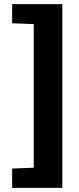

<svg xmlns="http://www.w3.org/2000/svg" viewBox="-20 -763 385 933"><path d="M39 150V56L144 52V-646L39 -650V-743H283V150Z"/></svg>

Font: Saira Semi Condensed
Style: Bold
Weight: 700
Width: 4
Designer: Hector Gatti with collaboration of the Omnibus-Type team
Foundry: Omnibus-Type
Version: Version 1.001; ttfautohint (v1.8)